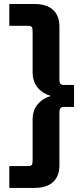

<svg xmlns="http://www.w3.org/2000/svg" viewBox="-20 -752 399 937"><path d="M148.4 165H25.4V58.6H114.7Q130.4 58.6 134.8 53Q139.2 47.4 139.2 31.2V-166.5Q139.2 -213.4 163.6 -242.7Q188 -272 228 -283.7Q188 -295.4 163.6 -324.7Q139.2 -354 139.2 -400.9V-598.6Q139.2 -614.7 134.8 -620.4Q130.4 -626 114.7 -626H25.4V-732.4H148.4Q207.5 -732.4 238.8 -703.9Q270 -675.3 270 -621.6V-361.3Q270 -337.4 290.5 -337.4H341.3V-230H290.5Q270 -230 270 -206.1V54.2Q270 107.9 238.8 136.5Q207.5 165 148.4 165Z"/></svg>

Font: Schibsted Grotesk
Style: Bold
Weight: 700
Designer: Bakken & Baeck AS, Henrik Kongsvoll
Foundry: Schibsted ASA
Version: Version 1.100;gftools[0.9.25]